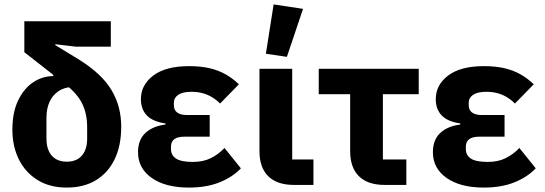

<svg xmlns="http://www.w3.org/2000/svg" viewBox="-20 -836 2465 868"><path d="M310 -443Q271 -442 244 -423.5Q217 -405 203.5 -374.5Q190 -344 190 -303V-209Q190 -176 201 -152.5Q212 -129 232.5 -117Q253 -105 282 -105Q311 -105 331.5 -117Q352 -129 363 -152.5Q374 -176 374 -209V-261Q374 -291 368.5 -317.5Q363 -344 351.5 -367.5Q340 -391 320.5 -413Q301 -435 274 -456L90 -600V-740H481V-625H323L230 -636V-632L335 -568Q388 -535 425 -500.5Q462 -466 484.5 -428Q507 -390 517.5 -349Q528 -308 528 -263Q528 -178 498.5 -116.5Q469 -55 414 -21.5Q359 12 282 12Q205 12 150 -22Q95 -56 65.5 -115Q36 -174 36 -250Q36 -328 62 -382Q88 -436 130 -464Q172 -492 221 -492V-514Z M995 -167 1069 -75Q1031 -35 972 -11.5Q913 12 834 12Q728 12 666 -31.5Q604 -75 604 -148Q604 -204 637.5 -235Q671 -266 728 -273V-278Q671 -286 644 -314Q617 -342 617 -388Q617 -452 673 -494.5Q729 -537 835 -537Q886 -537 926 -528Q966 -519 999 -500.5Q1032 -482 1060 -455L975 -368Q958 -385 938 -397Q918 -409 895 -415Q872 -421 846 -421Q806 -421 786 -407.5Q766 -394 766 -371V-361Q766 -338 781.5 -327Q797 -316 825 -316H928V-218H812Q784 -218 768.5 -207Q753 -196 753 -173V-162Q753 -134 776 -119Q799 -104 852 -104Q898 -104 932 -120.5Q966 -137 995 -167Z M1397 -115V0H1309Q1233 0 1193 -39Q1153 -78 1153 -153V-525H1301V-115ZM1350 -796 1277 -579 1182 -593 1217 -816Z M1817 0H1719Q1643 0 1603 -39Q1563 -78 1563 -153V-410H1421V-525H1873V-410H1711V-115H1817Z M2328 -167 2402 -75Q2364 -35 2305 -11.5Q2246 12 2167 12Q2061 12 1999 -31.5Q1937 -75 1937 -148Q1937 -204 1970.5 -235Q2004 -266 2061 -273V-278Q2004 -286 1977 -314Q1950 -342 1950 -388Q1950 -452 2006 -494.5Q2062 -537 2168 -537Q2219 -537 2259 -528Q2299 -519 2332 -500.5Q2365 -482 2393 -455L2308 -368Q2291 -385 2271 -397Q2251 -409 2228 -415Q2205 -421 2179 -421Q2139 -421 2119 -407.5Q2099 -394 2099 -371V-361Q2099 -338 2114.5 -327Q2130 -316 2158 -316H2261V-218H2145Q2117 -218 2101.5 -207Q2086 -196 2086 -173V-162Q2086 -134 2109 -119Q2132 -104 2185 -104Q2231 -104 2265 -120.5Q2299 -137 2328 -167Z"/></svg>

Font: IBM Plex Sans
Style: Bold
Weight: 700
Designer: Mike Abbink, Paul van der Laan, Pieter van Rosmalen
Foundry: Bold Monday
Version: Version 3.201